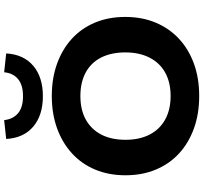

<svg xmlns="http://www.w3.org/2000/svg" viewBox="-48 -944 1002 947"><g transform="rotate(-90 453.5 -470.0)"><path d="M454 11Q366 11 294 -15Q222 -41 170.5 -88.5Q119 -136 91 -203Q63 -270 63 -353Q63 -435 91 -502Q119 -569 171 -616.5Q223 -664 294.5 -690Q366 -716 454 -716Q542 -716 613.5 -690Q685 -664 736.5 -617Q788 -570 816 -503Q844 -436 844 -354Q844 -271 816 -204Q788 -137 736.5 -89Q685 -41 613.5 -15Q542 11 454 11ZM454 -130Q521 -130 569 -156.5Q617 -183 643 -233.5Q669 -284 669 -353Q669 -423 643.5 -473Q618 -523 569.5 -549Q521 -575 454 -575Q386 -575 338 -548.5Q290 -522 264 -472.5Q238 -423 238 -352Q238 -283 264 -233Q290 -183 338.5 -156.5Q387 -130 454 -130ZM453 -760Q359 -760 303 -807.5Q247 -855 242 -941L335 -951Q340 -907 369 -882.5Q398 -858 453 -858Q508 -858 537.5 -882.5Q567 -907 571 -951L664 -941Q659 -855 603 -807.5Q547 -760 453 -760Z"/></g></svg>

Font: Nunito Sans 10pt SemiExpanded ExtraBold
Style: Regular
Weight: 800
Width: 6
Designer: Vernon Adams
Foundry: Vernon Adams
Version: Version 3.101;gftools[0.9.27]